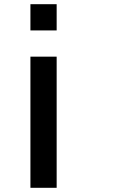

<svg xmlns="http://www.w3.org/2000/svg" viewBox="-20 -770 540 915"><path d="M125 125V-500H250V125ZM125 -625V-750H250V-625Z"/></svg>

Font: GalmuriMono7 Regular
Style: Regular
Weight: 400
Designer: Lee Minseo (quiple)
Version: Version 2.399;hotconv 1.1.1;makeotfexe 2.6.0 DEVELOPMENT